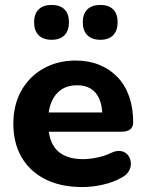

<svg xmlns="http://www.w3.org/2000/svg" viewBox="-20 -746 589 777"><path d="M313 11Q226 11 163.5 -20.5Q101 -52 67.5 -109.5Q34 -167 34 -245Q34 -321 66 -378.5Q98 -436 155.5 -468.5Q213 -501 286 -501Q339 -501 382 -483.5Q425 -466 456 -433.5Q487 -401 503 -354.5Q519 -308 519 -251Q519 -232 507 -222.5Q495 -213 472 -213H158V-291H410L394 -277Q394 -318 382 -345.5Q370 -373 347.5 -387Q325 -401 292 -401Q255 -401 229 -384Q203 -367 189 -335Q175 -303 175 -258V-250Q175 -174 210.5 -138Q246 -102 316 -102Q340 -102 371 -108Q402 -114 429 -127Q452 -138 470 -134.5Q488 -131 498 -118Q508 -105 509.5 -88Q511 -71 502 -54.5Q493 -38 472 -27Q438 -8 395.5 1.5Q353 11 313 11ZM386 -585Q352 -585 333.5 -603.5Q315 -622 315 -656Q315 -690 333.5 -708Q352 -726 386 -726Q420 -726 438 -708Q456 -690 456 -656Q456 -622 438 -603.5Q420 -585 386 -585ZM189 -585Q155 -585 136.5 -603.5Q118 -622 118 -656Q118 -690 136.5 -708Q155 -726 189 -726Q223 -726 241 -708Q259 -690 259 -656Q259 -622 241 -603.5Q223 -585 189 -585Z"/></svg>

Font: Nunito ExtraLight ExtraBold
Style: Regular
Weight: 800
Version: Version 3.602